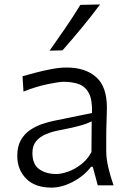

<svg xmlns="http://www.w3.org/2000/svg" viewBox="-20 -832 581 862"><path d="M210.9 10.3Q137.2 10.3 97.4 -30Q57.6 -70.3 57.6 -132.3Q57.6 -174.3 73.2 -202.1Q88.9 -230 113.8 -247.3Q138.7 -264.6 167.2 -274.4Q195.8 -284.2 221.7 -289.6L393.1 -324.7Q395 -384.3 378.7 -414.3Q362.3 -444.3 333 -454.6Q303.7 -464.8 266.6 -464.8Q245.1 -464.8 193.6 -454.1Q142.1 -443.4 85.4 -420.9L81.1 -489.7Q105 -496.6 139.2 -505.6Q173.3 -514.6 210.2 -521.7Q247.1 -528.8 279.8 -528.8Q362.8 -528.8 411.4 -486.1Q460 -443.4 460 -348.1Q460 -325.2 458.5 -289.6Q457 -253.9 457 -220.2V-153.8Q457 -120.1 465.8 -82Q474.6 -43.9 489.7 0H418.9L396.5 -83H388.7Q356.9 -42 307.4 -15.9Q257.8 10.3 210.9 10.3ZM232.4 -50.8Q255.9 -50.8 285.9 -61.5Q315.9 -72.3 344.2 -94Q372.6 -115.7 390.6 -149.4L391.6 -287.1Q382.8 -282.7 368.4 -277.1Q354 -271.5 326.2 -264.4Q298.3 -257.3 248.5 -247.6Q215.8 -241.7 187.7 -230.2Q159.7 -218.8 142.6 -198.5Q125.5 -178.2 125.5 -145.5Q125.5 -94.2 156 -72.5Q186.5 -50.8 232.4 -50.8ZM202.6 -604.5Q239.3 -656.2 274.2 -707.3Q309.1 -758.3 340.8 -810.1L429.2 -812Q390.1 -759.3 347.7 -708Q305.2 -656.7 260.7 -606Z"/></svg>

Font: Pinar-FD Regular
Style: FD-Regular
Weight: 400
Designer: Amin Abedi
Version: Version 3.000